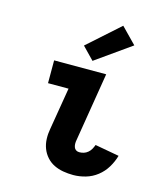

<svg xmlns="http://www.w3.org/2000/svg" viewBox="-118 -880 835 976"><g transform="rotate(15 300.0 -391.5)"><path d="M359 8Q332 8 306 3.5Q280 -1 257.5 -12Q235 -23 218 -42Q201 -61 192 -84.5Q183 -108 182 -135Q181 -162 186 -188L223 -410H115V-530H389L330 -169Q328 -159 328 -149.5Q328 -140 331 -131Q334 -122 341.5 -117Q349 -112 359 -112Q371 -112 382.5 -115.5Q394 -119 404 -127.5Q414 -136 420 -147Q426 -158 430 -169L557 -146Q548 -114 530 -84Q512 -54 484.5 -32.5Q457 -11 424 -1.5Q391 8 359 8ZM304 -578 242 -642 409 -791 489 -709Z"/></g></svg>

Font: Iosevka Curly Heavy Extended
Style: Italic
Weight: 900
Width: 7
Italic angle: -9°
Monospace: yes
Designer: Belleve Invis
Foundry: Belleve Invis
Version: Version 11.1.0; ttfautohint (v1.8.3)